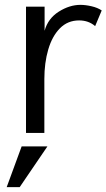

<svg xmlns="http://www.w3.org/2000/svg" viewBox="-20 -547 438 790"><path d="M162.5 0H87V-519.5H163.5V-420.5Q177.5 -471 221.8 -499Q266 -527 311 -527Q332 -527 356.8 -521.2Q381.5 -515.5 398.5 -504L371.5 -439.5Q344.5 -463 305.5 -463Q258.5 -463 226.5 -430.5Q194.5 -398 178.5 -343.2Q162.5 -288.5 162.5 -222ZM61 223H7.5L69 55.5H175Z"/></svg>

Font: Acari Sans
Style: Regular
Weight: 400
Designer: Alfredo Marco Pradil and Stefan Peev (font) & Cristiano Sobral (main changes)
Foundry: Alfredo Marco Pradil and Stefan Peev (font) & Cristiano Sobral (main changes)
Version: Version 1.063; ttfautohint (v1.8.3)